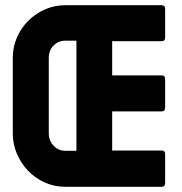

<svg xmlns="http://www.w3.org/2000/svg" viewBox="-20 -716 699 736"><path d="M273 -138V-560H230Q204 -560 185.5 -541.5Q167 -523 167 -494V-205Q167 -177 185.5 -157.5Q204 -138 230 -138ZM230 0Q188 0 151.5 -16.5Q115 -33 88 -61Q61 -89 45 -126Q29 -163 29 -205V-494Q29 -536 45 -572.5Q61 -609 88.5 -636.5Q116 -664 152.5 -680Q189 -696 230 -696H599Q613 -696 613 -682V-572Q613 -558 599 -558H410V-427H600Q613 -427 613 -413V-303Q613 -289 600 -289H410V-139H600Q613 -139 613 -126V-14Q613 0 600 0Z"/></svg>

Font: AL Dynamic
Style: Bold
Weight: 700
Version: Version 1.000; ttfautohint (v1.8.2) -l 8 -r 50 -G 200 -x 14 